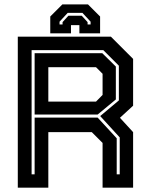

<svg xmlns="http://www.w3.org/2000/svg" viewBox="-20 -870 694 890"><path d="M62.5 0V-700H494L597 -597V-380L536 -324L597 -257.5V0H455.5V-207.5L405.5 -257.5H204V0ZM126.5 -62H140.5V-325H432.5L521 -229V-62H535V-233L444.5 -332L531 -404.5V-565.5L459 -637.5H126.5ZM204 -399H425L455.5 -430V-528L425 -558.5H204ZM140.5 -339V-623.5H454L517 -561.5V-409L432.5 -339ZM388 -849.5 444 -793.5V-715.5H348V-753.5H309V-715.5H213V-793.5L269 -849.5ZM362 -810.5H294L256 -769.5V-756.5H270V-767.5L297 -797H359L386 -767.5V-756.5H400V-769.5Z"/></svg>

Font: Tourney
Style: Bold
Weight: 700
Designer: Tyler Finck
Foundry: Etcetera Type Co
Version: Version 1.015